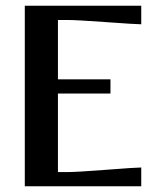

<svg xmlns="http://www.w3.org/2000/svg" viewBox="-20 -653 556 673"><path d="M66.9 -632.8H475.1V-567.9Q456.5 -567.9 352.3 -575.4Q248 -583 215.8 -583H183.1V-375H367.2V-325.2H183.1V-49.8H215.8Q248 -49.8 352.3 -57.9Q456.5 -65.9 475.1 -65.9V0H66.9Z"/></svg>

Font: Resagokr
Style: Bold
Weight: 600
Designer: gluk
Foundry: gluk
Version: Version 0.95